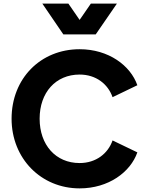

<svg xmlns="http://www.w3.org/2000/svg" viewBox="-20 -1029 812 1061"><path d="M509 -839 626 -1009H482L420 -919L358 -1009H214L330 -839ZM420 12C580 12 701 -78 739 -187L602 -253C577 -181 511 -128 420 -128C288 -128 199 -228 199 -373C199 -518 288 -617 420 -617C511 -617 577 -564 602 -492L739 -558C701 -667 580 -757 420 -757C204 -757 44 -595 44 -373C44 -153 207 12 420 12Z"/></svg>

Font: Plus Jakarta Sans ExtraBold
Style: Regular
Weight: 800
Designer: Gumpita Rahayu
Foundry: Tokotype
Version: Version 2.071;gftools[0.9.30]